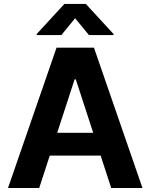

<svg xmlns="http://www.w3.org/2000/svg" viewBox="-20 -947 758 967"><path d="M20.3 0 264.8 -707H453.2L697.6 0H540.1L361.7 -547.4H355.8L177.4 0ZM547 -278V-163.3H169.2V-278ZM358.3 -855.2 289.2 -770.5H164.9V-775.8L304.2 -927.1H412.4L551.7 -775.8V-770.5H427.8Z"/></svg>

Font: Pretendard GOV Variable
Style: Regular
Weight: 400
Designer: Base glyphs from Inter by Rasmus Andersson; Hangul glyphs from Noto Sans CJK(Source Han Sans) by Jang Soo-young and Kang
Foundry: Kil Hyung-jin
Version: Version 1.307;Glyphs 3.2 (3192)